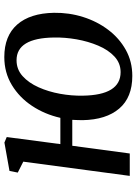

<svg xmlns="http://www.w3.org/2000/svg" viewBox="105 -713 620 870"><g transform="rotate(-90 415.0 -278.0)"><path d="M197 -314.5H316Q332 -385 370 -442.5Q408 -500 464.5 -534.2Q521 -568.5 591.5 -568.5Q687.5 -568.5 738.8 -510Q790 -451.5 792 -343.5Q793 -275 773 -211.5Q753 -148 715 -97.8Q677 -47.5 624 -18Q571 11.5 506 11.5Q408.5 11.5 358 -47.8Q307.5 -107 305.5 -213.5Q305.5 -225 306 -237Q306.5 -249 307 -260.5H189.5L154.5 0H53L117.5 -482.5L68 -507.5L75.5 -545L204 -568L229 -557.5ZM577 -513Q535.5 -513 505 -485.5Q474.5 -458 454.5 -413.2Q434.5 -368.5 425 -316Q415.5 -263.5 416.5 -213Q419 -41.5 523 -41.5Q564 -41.5 594 -69.5Q624 -97.5 643.2 -143Q662.5 -188.5 671.8 -241.2Q681 -294 680 -344Q677.5 -513 577 -513Z"/></g></svg>

Font: Merriweather
Style: Italic
Weight: 400
Italic angle: -7.8°
Designer: Eben Sorkin
Foundry: Eben Sorkin
Version: Version 2.100